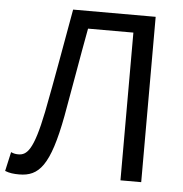

<svg xmlns="http://www.w3.org/2000/svg" viewBox="-53 -784 810 848"><g transform="rotate(5 352.0 -360.0)"><path d="M63 13C150 13 198 -38 240 -262C264 -393 285 -521 310 -655H511V0H603V-733H237C208 -572 183 -425 153 -272C118 -99 89 -75 51 -75C39 -75 30 -77 19 -82L0 3C20 11 39 13 63 13Z"/></g></svg>

Font: Noto Sans Japanese Regular
Style: Regular
Weight: 400
Designer: Ryoko NISHIZUKA (kana & ideographs); Paul D. Hunt (Latin, Greek & Cyrillic); Wenlong ZHANG (bopomofo); Sandoll Communica
Foundry: Adobe Systems Incorporated
Version: Version 1.000;PS 1;hotconv 1.0.78;makeotf.lib2.5.61930